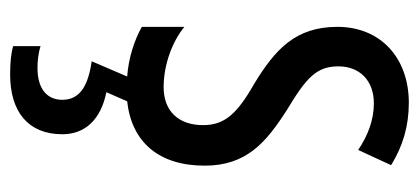

<svg xmlns="http://www.w3.org/2000/svg" viewBox="-244 -343 827 379"><g transform="rotate(90 169.5 -153.5)"><path d="M245 137C245 92 216 61 162 50L180 9C261 0 307 -54 307 -144C307 -226 262 -265 196 -307C133 -345 111 -365 111 -408C111 -450 139 -478 184 -478C217 -478 248 -466 276 -447L306 -512C269 -535 229 -547 183 -547C94 -547 33 -491 33 -406C33 -323 78 -283 145 -242C205 -208 227 -183 227 -141C227 -92 199 -63 152 -63C108 -63 62 -80 33 -104V-20C58 -6 92 6 131 9L101 79C149 86 177 102 177 137C177 166 157 186 114 186C99 186 84 184 71 180V234C84 238 103 240 127 240C201 240 245 204 245 137Z"/></g></svg>

Font: Noto Sans Lao Looped ExtraCondensed
Style: Regular
Weight: 400
Width: 2
Designer: Mark Frömberg, Ben Mitchell
Foundry: The Fontpad Ltd
Version: Version 1.002